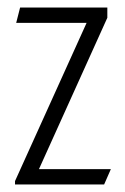

<svg xmlns="http://www.w3.org/2000/svg" viewBox="-20 -490 333 510"><path d="M19.9 -9 210 -429.2H23L33.4 -470H265.1V-442.8L83.5 -40.8H274.5L256.6 0H19.9Z"/></svg>

Font: Smooch Sans Thin
Style: Regular
Weight: 100
Designer: Robert E. Leuschke
Foundry: Robert E. Leuschke
Version: Version 1.010